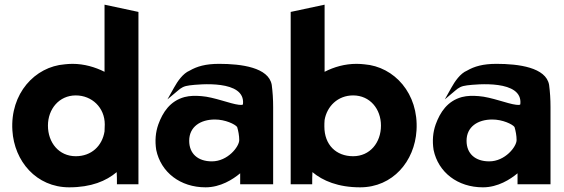

<svg xmlns="http://www.w3.org/2000/svg" viewBox="-20 -778 2413 821"><path d="M276 23C370 23 434 -4 479 -42C480 -29 480 -8 480 0V10H572V-727L427 -758V-471C387 -491 340 -505 290 -505C277 -505 267 -504 257 -503C129 -493 23 -378 33 -220C41 -89 135 23 276 23ZM428 -246C428 -236 427 -227 427 -216C417 -154 371 -110 304 -110C232 -110 185 -168 185 -241C185 -312 233 -370 304 -370C373 -370 428 -318 428 -246Z M791 -476C762 -464 739 -430 724 -403L696 -353L740 -390C755 -403 766 -410 791 -413C831 -418 1030 -438 1019 -333C1019 -331 1018 -328 1001 -330C965 -334 895 -363 841 -367C815 -369 793 -369 769 -363C707 -346 676 -298 657 -246C645 -212 642 -176 648 -137C668 -41 751 23 859 23C923 23 976 -11 1007 -37V10H1148V-320C1148 -354 1146 -384 1142 -415C1129 -490 1011 -505 917 -505C859 -505 822 -494 791 -476ZM886 -88C826 -88 789 -121 789 -176C789 -236 837 -267 899 -267C943 -267 985 -247 994 -235C999 -219 1003 -198 1003 -179C1003 -151 954 -88 886 -88Z M1520 23C1660 23 1753 -89 1761 -220C1771 -378 1666 -493 1538 -503C1528 -504 1518 -505 1505 -505C1455 -505 1409 -492 1368 -471V-758L1223 -727V10H1315V0C1315 -8 1315 -26 1316 -42C1360 -5 1426 23 1520 23ZM1367 -237C1367 -247 1367 -254 1368 -265C1378 -323 1424 -370 1490 -370C1562 -370 1609 -312 1609 -241C1609 -168 1562 -110 1490 -110C1417 -110 1367 -159 1367 -237Z M1977 -476C1948 -464 1925 -430 1910 -403L1882 -353L1926 -390C1941 -403 1952 -410 1977 -413C2017 -418 2216 -438 2205 -333C2205 -331 2204 -328 2187 -330C2151 -334 2081 -363 2027 -367C2001 -369 1979 -369 1955 -363C1893 -346 1862 -298 1843 -246C1831 -212 1828 -176 1834 -137C1854 -41 1937 23 2045 23C2109 23 2162 -11 2193 -37V10H2334V-320C2334 -354 2332 -384 2328 -415C2315 -490 2197 -505 2103 -505C2045 -505 2008 -494 1977 -476ZM2072 -88C2012 -88 1975 -121 1975 -176C1975 -236 2023 -267 2085 -267C2129 -267 2171 -247 2180 -235C2185 -219 2189 -198 2189 -179C2189 -151 2140 -88 2072 -88Z"/></svg>

Font: Bluebird
Style: SfBd
Weight: 700
Designer: Jasper
Foundry: Cannot Into Space Fonts
Version: Version 0.98